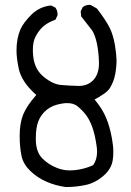

<svg xmlns="http://www.w3.org/2000/svg" viewBox="-20 -772 540 790"><path d="M63.5 -649.9Q47.9 -612.8 47.9 -564.5Q47.9 -533.2 57.1 -489.7Q68.4 -436 126 -384.3L129.4 -381.3Q107.9 -356.9 95.2 -337.4Q82.5 -317.9 75.2 -300.3Q61 -264.6 61 -214.4Q61 -189 62.5 -172.9Q64.9 -146.5 68.8 -129.4Q76.2 -96.2 104.7 -68.6Q133.3 -41 170.7 -24.7Q208 -8.3 250.5 -2.4Q293.5 -2.4 332.8 -11Q372.1 -19.5 405.3 -48.3Q438.5 -76.7 443.8 -113.3Q446.3 -128.4 446.3 -145.5Q446.3 -170.9 440.9 -200.7Q432.1 -250.5 416.7 -287.1Q401.4 -323.7 372.6 -358.4L369.1 -362.8L374 -365.2Q418 -390.1 428.2 -404.1Q438.5 -418 447 -440.9Q455.6 -463.9 458.5 -500.5Q459.5 -510.3 459.5 -516.8Q459.5 -523.4 459.2 -531.2Q459 -539.1 457.5 -553.2Q456.1 -567.4 452.9 -586.4Q449.7 -605.5 444.1 -624.5Q438.5 -643.6 430.7 -658.7Q415.5 -689 378.9 -736.8L353 -751.5Q350.6 -752 348.6 -752Q333 -752 320.8 -743.2L312 -725.6L314 -704.6Q345.2 -665.5 357.7 -648.7Q370.1 -631.8 378.4 -594.7Q386.2 -558.1 387.2 -514.2Q387.2 -512.2 387.2 -510.7Q387.2 -465.8 362.3 -440.9Q339.8 -418.5 304.7 -418.5Q303.2 -418.5 301.8 -418.5Q264.2 -419.4 230.7 -422.4Q197.3 -425.3 160.2 -455.6Q122.6 -485.8 116.7 -540Q115.2 -554.2 115.2 -565.9Q115.2 -601.6 127 -623Q143.1 -652.3 162.6 -667Q180.7 -681.2 208 -690.9L216.3 -708Q216.8 -710.4 216.8 -712.9Q216.8 -728.5 208 -740.7L190.4 -749.5Q144 -745.1 110.4 -712.9Q76.2 -679.2 63.5 -649.9ZM287.1 -71.8Q277.8 -70.8 268.1 -70.8Q239.7 -70.8 214.4 -81.1Q180.2 -94.2 154.3 -120.1Q128.4 -146 127.4 -195.8Q127.4 -199.7 127.4 -203.6Q127.4 -247.1 137.7 -272.9Q148.9 -301.8 173.1 -321Q197.3 -340.3 237.3 -346.2Q247.1 -347.7 254.2 -347.7Q261.2 -347.7 267.1 -347.2Q272.9 -346.7 278.8 -345Q284.7 -343.3 290 -340.6Q295.4 -337.9 299.8 -334Q320.3 -316.9 334.5 -298.1Q348.6 -279.3 359.6 -249.5Q370.6 -219.7 377.4 -171.9Q379.4 -159.2 379.4 -147.9Q379.4 -115.2 363.8 -93.3L363.3 -92.3Q326.2 -75.7 287.1 -71.8Z"/></svg>

Font: Bakudai
Style: Light
Weight: 300
Version: Version 1.48